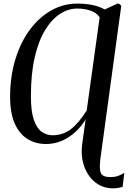

<svg xmlns="http://www.w3.org/2000/svg" viewBox="-20 -772 696 1044"><path d="M593.5 252Q539.5 252 498.2 219.5Q457 187 437.5 131.5Q418 76 427.5 7.5L445.5 -122.5Q406.5 -59.5 350.2 -24.2Q294 11 229.5 11Q173.5 11 129.5 -16.2Q85.5 -43.5 60.2 -100.2Q35 -157 35 -245.5Q35 -356.5 63.5 -449.5Q92 -542.5 142.2 -610.2Q192.5 -678 258.5 -715.2Q324.5 -752.5 400 -752.5Q446 -752.5 483 -744.8Q520 -737 549.5 -720.5L618.5 -752.5H626L639.5 -741.5L526 90Q518.5 148.5 528.8 169.8Q539 191 581 191Q602.5 191 620.5 185Q638.5 179 656 168L646.5 244Q638 247 623.8 249.5Q609.5 252 593.5 252ZM265.5 -36.5Q322 -36.5 365.2 -69.5Q408.5 -102.5 451.5 -171.5L522 -678.5Q506 -702 473.2 -713.8Q440.5 -725.5 400 -725.5Q352.5 -725.5 307.8 -697.2Q263 -669 226.8 -611Q190.5 -553 169.2 -462.5Q148 -372 148 -248Q148 -167.5 163.8 -121.2Q179.5 -75 206.2 -55.8Q233 -36.5 265.5 -36.5Z"/></svg>

Font: Merriweather 144pt
Style: Italic
Weight: 400
Italic angle: -7.8°
Version: Version 2.101